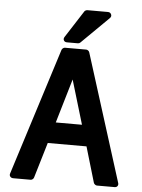

<svg xmlns="http://www.w3.org/2000/svg" viewBox="-60 -951 738 998"><g transform="rotate(5 309.0 -452.0)"><path d="M46.9 0Q37.1 0 31.5 -6.8Q25.9 -13.7 28.8 -22.9L238.8 -686Q240.2 -690.9 245.4 -695.1Q250.5 -699.2 255.9 -699.2H367.2Q372.1 -699.2 377.2 -695.3Q382.3 -691.4 383.8 -686L592.8 -22.9Q595.7 -13.7 590.8 -6.8Q585.9 0 576.2 0H483.9Q478.5 0 473.4 -4.2Q468.3 -8.3 466.8 -13.2L412.1 -198.2H210L154.8 -13.2Q153.3 -7.8 148.2 -3.9Q143.1 0 138.2 0ZM264.2 -728Q252 -728 247.3 -736.6Q242.7 -745.1 249 -754.9L339.8 -896Q341.3 -898.9 346.2 -901.4Q351.1 -903.8 355 -903.8H461.9Q474.6 -903.8 479.5 -893.1Q484.4 -882.3 475.1 -873L333 -732.9Q328.1 -728 320.8 -728ZM310.1 -538.1 242.2 -308.1H378.9Z"/></g></svg>

Font: Fragment Mono
Style: Bold
Weight: 700
Designer: Wei Huang based on Nimbus Sans by URW Studio, based on Helvetica by Max Miedinger.
Foundry: Wei Huang
Version: Version 1.011